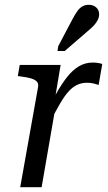

<svg xmlns="http://www.w3.org/2000/svg" viewBox="-20 -778 450 798"><path d="M64 0H153L216 -364L208 -365L232 -508H62L54 -462L68 -460Q93 -457 109.5 -452Q126 -447 133.5 -438.5Q141 -430 138 -415ZM405 -512Q400 -514 389.5 -516Q379 -518 366 -518Q334 -518 308 -502.5Q282 -487 259 -458Q236 -429 213 -387.5Q190 -346 165 -293L188 -270Q212 -318 231 -350Q250 -382 267 -400Q284 -418 302 -426Q320 -434 342 -434Q358 -434 369 -431Q380 -428 390 -425ZM280 -696Q292 -719 302 -732.5Q312 -746 323.5 -752Q335 -758 349 -758Q368 -758 380 -747Q392 -736 392 -719Q392 -707 387 -696.5Q382 -686 373.5 -676Q365 -666 352 -655L249 -566H219L222 -586Z"/></svg>

Font: Roboto Serif 20pt
Style: Italic
Weight: 400
Italic angle: -10°
Designer: Greg Gazdowicz
Foundry: Commercial Type
Version: Version 1.008